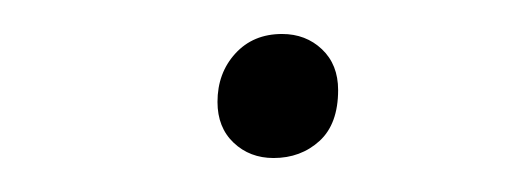

<svg xmlns="http://www.w3.org/2000/svg" viewBox="-20 -417 307 113"><path d="M141 -324Q127 -324 117.5 -333Q108 -342 108 -357Q108 -374 118.5 -385.5Q129 -397 146 -397Q160 -397 169.5 -388Q179 -379 179 -364Q179 -344 168 -334Q157 -324 141 -324Z"/></svg>

Font: Asap Thin
Style: Italic
Weight: 250
Italic angle: -6°
Designer: Pablo Cosgaya
Foundry: Omnibus-Type
Version: Version 3.001